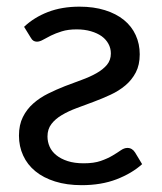

<svg xmlns="http://www.w3.org/2000/svg" viewBox="-20 -534 474 562"><path d="M396 -53.5Q366 -26.5 321.2 -9.2Q276.5 8 219 8Q175.5 8 141.2 -2.8Q107 -13.5 83.5 -32.8Q60 -52 47.8 -78.8Q35.5 -105.5 35.5 -137Q35.5 -168.5 47 -191.5Q58.5 -214.5 77.5 -231.2Q96.5 -248 120.8 -260Q145 -272 170 -281.8Q195 -291.5 219.2 -300.2Q243.5 -309 262.5 -319.8Q281.5 -330.5 293 -344.2Q304.5 -358 304.5 -377.5Q304.5 -392.5 297.5 -405.5Q290.5 -418.5 277.8 -427.8Q265 -437 246.2 -442.5Q227.5 -448 204.5 -448Q179 -448 160.8 -442.2Q142.5 -436.5 129 -429.8Q115.5 -423 105.8 -417.5Q96 -412 88 -412Q76.5 -412 70.5 -423L50.5 -455.5Q79.5 -483 120.2 -498.8Q161 -514.5 212.5 -514.5Q254.5 -514.5 287.2 -504.2Q320 -494 342.8 -475.5Q365.5 -457 377.2 -431.2Q389 -405.5 389 -375Q389 -344 377.5 -322Q366 -300 347 -284Q328 -268 303.8 -256.8Q279.5 -245.5 254 -236Q228.5 -226.5 204.2 -217.5Q180 -208.5 161 -197.2Q142 -186 130.5 -171Q119 -156 119 -134.5Q119 -119 125.2 -104.8Q131.5 -90.5 144.8 -79.8Q158 -69 178 -62.5Q198 -56 225 -56Q255 -56 275 -63Q295 -70 309.2 -78.5Q323.5 -87 333.5 -94Q343.5 -101 353 -101Q367 -101 375.5 -87.5L396 -53.5Z"/></svg>

Font: Lato-Regular
Style: Regular
Weight: 400
Designer: Lukasz Dziedzic with Adam Twardoch and Botio Nikoltchev
Foundry: tyPoland Lukasz Dziedzic
Version: Version 2.015; 2015-08-06; http://www.latofonts.com/